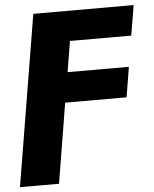

<svg xmlns="http://www.w3.org/2000/svg" viewBox="-77 -584 666 832"><g transform="rotate(-5 256.0 -167.5)"><path d="M-23.9 204.1 99.1 -539.1H535.6L513.7 -408.2H247.1L225.1 -274.4H491.7L470.2 -143.6H203.1L146 204.1Z"/></g></svg>

Font: Inter 18pt ExtraBold
Style: Italic
Weight: 800
Italic angle: -9.3988°
Designer: Rasmus Andersson
Foundry: rsms
Version: Version 4.001;git-66647c0bb